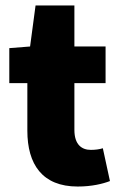

<svg xmlns="http://www.w3.org/2000/svg" viewBox="-20 -670 440 702"><path d="M264 12C316 12 356 2 382 -8L356 -128C344 -124 328 -122 312 -122C280 -122 252 -140 252 -195V-366H366V-500H252V-650H110L90 -500L14 -494V-366H80V-192C80 -70 134 12 264 12Z"/></svg>

Font: Source Sans Pro Black
Style: Regular
Weight: 900
Designer: Paul D. Hunt
Foundry: Adobe Systems Incorporated
Version: Version 3.006;hotconv 1.0.111;makeotfexe 2.5.65597